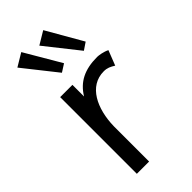

<svg xmlns="http://www.w3.org/2000/svg" viewBox="-233 -788 841 841"><g transform="rotate(-45 187.5 -367.5)"><path d="M168 -699 290 -545 324 -568 228 -735ZM32 -699 154 -545 190 -568 92 -735ZM368 -471C349 -481 322 -485 312 -485C234 -485 183 -459 149 -403V-475H73V0H149V-218C151 -325 196 -420 288 -420C310 -420 323 -413 341 -402Z"/></g></svg>

Font: Mint Spirit
Style: Regular
Weight: 400
Designer: HARENDAL Hirwen
Foundry: Arkandis Digital Foundry.
Version: Version 1.004;FFEdit